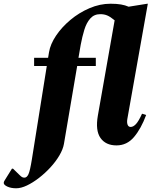

<svg xmlns="http://www.w3.org/2000/svg" viewBox="-143 -770 813 1030"><path d="M-56 240Q-84 240 -103.5 231Q-123 222 -123 211Q-123 205 -117 196L-79 135H-73L-38 169Q-31 176 -25.5 179.5Q-20 183 -12 183Q1 183 9.5 165Q18 147 28 85L108 -416H40V-460H115L120 -490Q127 -533 157.5 -578.5Q188 -624 234.5 -663Q281 -702 337 -726Q393 -750 450 -750Q483 -750 506 -746Q529 -742 547 -734L647 -750H650L540 -131Q537 -113 541.5 -101Q546 -89 558 -89Q572 -89 586.5 -104.5Q601 -120 619 -160L641 -153Q614 -80 576 -35Q538 10 482 10Q424 10 396 -30Q368 -70 382 -150L472 -661Q449 -680 432.5 -687Q416 -694 395 -694Q362 -694 341.5 -671Q321 -648 309.5 -610.5Q298 -573 290 -530L278 -460H371V-416H271L200 2Q195 31 175.5 64Q156 97 127.5 128Q99 159 66 184.5Q33 210 1.5 225Q-30 240 -56 240Z"/></svg>

Font: Spectral SC ExtraBold
Style: Italic
Weight: 800
Italic angle: -10°
Designer: Jean-Baptiste Levee
Foundry: Production Type
Version: Version 2.001